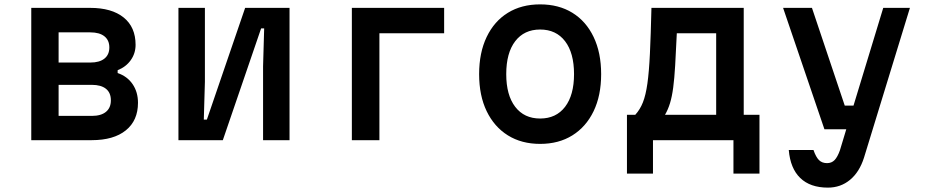

<svg xmlns="http://www.w3.org/2000/svg" viewBox="-20 -641 4240 878"><path d="M123 0V-605H392Q491 -605 545.5 -561Q600 -517 600 -436Q600 -397 578 -366Q556 -335 518 -320V-307Q562 -292 586.5 -256Q611 -220 611 -171Q611 -90 555.5 -45Q500 0 399 0ZM248 -355H393Q435 -355 457.5 -373Q480 -391 480 -424Q480 -457 457.5 -475Q435 -493 393 -493H248ZM248 -111H400Q442 -111 464.5 -129.5Q487 -148 487 -182Q487 -217 464.5 -235Q442 -253 400 -253H248Z M796 0V-605H917V-267L912 -94H926L1101 -605H1304V0H1183V-338L1188 -511H1174L999 0Z M1589 0V-605H2011V-489H1715V0Z M2450 17Q2365 17 2302.5 -22Q2240 -61 2205.5 -132.5Q2171 -204 2171 -302Q2171 -400 2205.5 -472Q2240 -544 2302.5 -582.5Q2365 -621 2450 -621Q2535 -621 2597.5 -582.5Q2660 -544 2694.5 -472Q2729 -400 2729 -302Q2729 -204 2694.5 -132.5Q2660 -61 2597.5 -22Q2535 17 2450 17ZM2450 -99Q2523 -99 2564 -152.5Q2605 -206 2605 -302Q2605 -399 2564 -452.5Q2523 -506 2450 -506Q2377 -506 2336 -452.5Q2295 -399 2295 -302Q2295 -206 2336 -152.5Q2377 -99 2450 -99Z M2847 153V-116H2885Q2907 -140 2920 -173Q2933 -206 2940.5 -259Q2948 -312 2952 -395.5Q2956 -479 2959 -605H3381V-116H3453V153H3334V0H2966V153ZM3021 -116H3255V-489H3075Q3071 -402 3067.5 -342Q3064 -282 3058.5 -240.5Q3053 -199 3044 -169.5Q3035 -140 3021 -116Z M3561 -605H3693L3843 -158H3883L4019 -605H4141L3931 80Q3910 146 3867 181.5Q3824 217 3766 217Q3685 217 3639.5 173Q3594 129 3587 45H3700Q3711 77 3725 91Q3739 105 3762 105Q3783 105 3796.5 91Q3810 77 3821 46L3850 -50H3750Z"/></svg>

Font: Martian Mono Medium
Style: Regular
Weight: 500
Monospace: yes
Designer: Roman Shamin
Foundry: Evil Martians
Version: Version 1.000; ttfautohint (v1.8.4.7-5d5b)